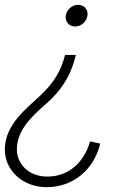

<svg xmlns="http://www.w3.org/2000/svg" viewBox="-22 -546 515 797"><path d="M172 231C278 231 367 162 394 50L352 41C325 133 259 187 175 187C94 187 48 132 48 74C48 -8 115 -67 168 -114C229 -167 270 -226 292 -314L293 -318H248L247 -314C231 -252 201 -202 148 -152C88 -95 -2 -29 -2 75C-2 161 72 231 172 231ZM251 -481C247 -456 265 -436 290 -436C315 -436 337 -456 341 -481C345 -506 327 -526 302 -526C277 -526 255 -506 251 -481Z"/></svg>

Font: Mluvka ExtraLight
Style: Italic
Weight: 200
Italic angle: -8°
Designer: Modified by Jiří Krblich, Original typeface by Gumpita Rahayu
Foundry: Gumpita Rahayu & Jiří Krblich
Version: Version 2.000;Glyphs 3.1.1 (3134)